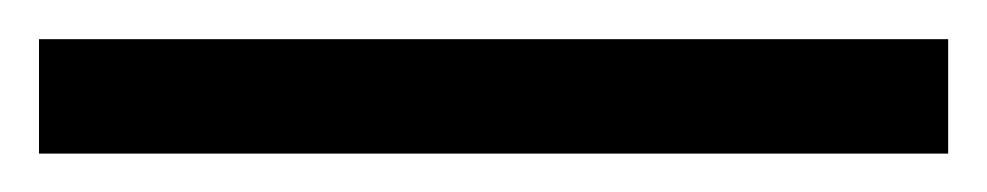

<svg xmlns="http://www.w3.org/2000/svg" viewBox="-25 -839 509 99"><path d="M463.9 -818.8H-4.9V-759.8H463.9Z"/></svg>

Font: Gandom
Style: Regular
Weight: 400
Foundry: DejaVu fonts team - Redesigned by Saber Rastikerdar - Based on Samim Font
Version: Version 0.8